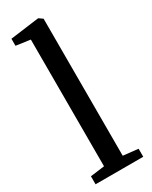

<svg xmlns="http://www.w3.org/2000/svg" viewBox="-212 -866 721 912"><g transform="rotate(-30 148.5 -409.5)"><path d="M97.5 -54V-749L19.5 -760V-798.5L174.5 -819H179L199.5 -804.5V-53L281.5 -44V0H20V-44Z"/></g></svg>

Font: Merriweather Text
Style: Regular
Weight: 400
Designer: Eben Sorkin
Foundry: Eben Sorkin
Version: Version 2.100; ttfautohint (v1.7.19-72a1) -l 8 -r 50 -G 200 